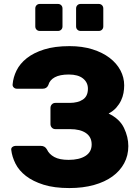

<svg xmlns="http://www.w3.org/2000/svg" viewBox="-20 -944 712 974"><path d="M389 -787Q379 -787 372.5 -793.5Q366 -800 366 -810V-901Q366 -911 372.5 -917.5Q379 -924 389 -924H481Q491 -924 497.5 -917.5Q504 -911 504 -901V-810Q504 -800 497.5 -793.5Q491 -787 481 -787ZM182 -787Q172 -787 165.5 -793.5Q159 -800 159 -810V-901Q159 -911 165.5 -917.5Q172 -924 182 -924H274Q284 -924 290.5 -917.5Q297 -911 297 -901V-810Q297 -800 290.5 -793.5Q284 -787 274 -787ZM332 10Q255 10 201 -7Q147 -24 111.5 -51.5Q76 -79 58.5 -114Q41 -149 37 -184Q36 -193 43 -198.5Q50 -204 59 -204H187Q208 -204 218 -186Q229 -162 255.5 -147.5Q282 -133 328 -133Q382 -133 413.5 -153Q445 -173 445 -211Q445 -249 416 -269Q387 -289 335 -289H261Q250 -289 243 -296.5Q236 -304 236 -315V-396Q236 -407 243 -414.5Q250 -422 261 -422H333Q375 -422 400.5 -439Q426 -456 426 -494Q426 -526 401 -546Q376 -566 329 -566Q284 -566 258 -552Q232 -538 225 -512Q217 -494 197 -494H65Q56 -494 49.5 -500.5Q43 -507 44 -516Q47 -552 64 -586.5Q81 -621 115.5 -648.5Q150 -676 203.5 -693Q257 -710 333 -710Q397 -710 448.5 -694Q500 -678 536 -650.5Q572 -623 591 -587Q610 -551 610 -511Q610 -492 606.5 -472.5Q603 -453 594 -434Q585 -415 570 -398Q555 -381 531 -368Q587 -341 609 -295Q631 -249 631 -203Q631 -155 610 -116Q589 -77 550.5 -49Q512 -21 456.5 -5.5Q401 10 332 10Z"/></svg>

Font: Fz Rubik
Style: Bold
Weight: 700
Designer: Hubert and Fischer
Foundry: Hubert and Fischer
Version: Vit hóa bi FontZin.com